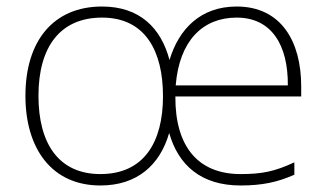

<svg xmlns="http://www.w3.org/2000/svg" viewBox="-20 -559 1003 589"><path d="M706 -539C596 -539 529 -471 500 -375C474 -473 409 -539 293 -539C145 -539 58 -435 58 -265C58 -104 138 10 288 10C402 10 471 -54 499 -151C527 -53 596 10 718 10C784 10 831 0 883 -23V-61C823 -33 784 -25 718 -25C588 -25 517 -109 518 -263H904V-294C904 -434 841 -539 706 -539ZM706 -505C813 -505 864 -421 863 -297H519C530 -433 601 -505 706 -505ZM293 -505C426 -505 480 -402 480 -264C480 -122 421 -25 288 -25C159 -25 98 -120 98 -265C98 -417 166 -505 293 -505Z"/></svg>

Font: Noto Sans Thai Looped ExtraLight
Style: Regular
Weight: 200
Designer: Sasikarn Vongin, Ben Mitchell
Foundry: The Fontpad Ltd
Version: Version 1.001